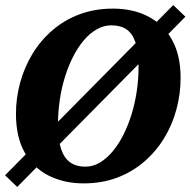

<svg xmlns="http://www.w3.org/2000/svg" viewBox="-22 -706 752 758"><path d="M710 -640 46 32 -2 -14 662 -686ZM308 18Q232 18 171.5 -12Q111 -42 76 -103Q41 -164 41 -257Q41 -319 57.5 -379.5Q74 -440 106 -493Q138 -546 185 -586.5Q232 -627 292 -649.5Q352 -672 424 -672Q503 -672 563 -641Q623 -610 657 -549Q691 -488 691 -399Q691 -335 674.5 -274Q658 -213 626 -160.5Q594 -108 547 -67.5Q500 -27 440 -4.5Q380 18 308 18ZM315 -48Q345 -48 372 -64Q399 -80 422.5 -108Q446 -136 465 -173.5Q484 -211 497.5 -255Q511 -299 518 -346.5Q525 -394 525 -443Q525 -502 513 -538Q501 -574 477.5 -590Q454 -606 417 -606Q388 -606 360.5 -590.5Q333 -575 309.5 -547.5Q286 -520 267 -483Q248 -446 234.5 -402.5Q221 -359 214 -311.5Q207 -264 207 -216Q207 -155 219 -118.5Q231 -82 255 -65Q279 -48 315 -48Z"/></svg>

Font: Source Serif 4 ExtraBold
Style: Italic
Weight: 800
Italic angle: -12°
Designer: Frank Grießhammer
Foundry: Adobe Systems Incorporated
Version: Version 4.004;hotconv 1.0.116;makeotfexe 2.5.65601